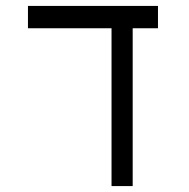

<svg xmlns="http://www.w3.org/2000/svg" viewBox="-20 -629 640 649"><path d="M357 -533.5H74.5V-609H514V-533.5H428.5V0H357Z"/></svg>

Font: JuliaMono Light
Style: Regular
Weight: 300
Monospace: yes
Designer: cormullion
Foundry: corm
Version: Version 0.054; ttfautohint (v1.8.4)